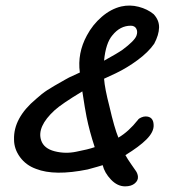

<svg xmlns="http://www.w3.org/2000/svg" viewBox="-20 -600 600 681"><path d="M526.9 -444.8Q505.9 -414.6 467.5 -386.5Q429.2 -358.4 390.1 -339.8L349.1 -320.8Q351.6 -286.1 368.2 -222.2Q385.7 -146 399.9 -111.8Q436.5 -133.3 469.2 -174.8Q472.2 -179.7 480.7 -183.3Q489.3 -187 496.1 -187Q523.9 -187 524.9 -157.2Q526.4 -132.3 499 -105Q474.1 -80.1 424.8 -49.8Q431.6 -37.1 445.8 -16.8Q460 3.4 462.9 7.8Q468.3 16.6 469.2 25.9Q470.7 39.6 458.3 50.3Q445.8 61 423.8 61Q396.5 61 373.5 36.9Q350.6 12.7 344.2 -14.2Q334 -10.7 291 1Q173.3 24.9 107.9 -1Q72.3 -13.7 51 -42.7Q29.8 -71.8 29.8 -105Q27.3 -181.6 107.9 -249Q128.9 -268.1 147.7 -280.3Q166.5 -292.5 210.9 -317.4Q220.2 -322.3 225.1 -325.2L263.2 -342.8Q253.9 -411.1 288.1 -474.1Q308.6 -512.7 341.1 -540.5Q373.5 -568.4 410.2 -577.1Q440.9 -584 471.9 -575.9Q502.9 -567.9 524.9 -549.8Q544.9 -528.3 544.2 -502.2Q543.5 -476.1 526.9 -444.8ZM443.8 -508.8Q406.2 -508.8 378.9 -475.1Q355 -447.3 349.1 -384.8Q397 -411.1 415 -423.8Q457 -455.1 463.9 -473.1Q469.2 -487.3 463.6 -498Q458 -508.8 443.8 -508.8ZM315.9 -78.1Q297.4 -134.3 287.1 -185.1Q281.7 -211.4 272 -275.9Q198.2 -231.4 173.8 -209Q109.9 -150.4 126 -102.1Q135.7 -73.2 173.8 -63.5Q211.9 -53.7 251 -62Q292 -69.8 315.9 -78.1Z"/></svg>

Font: Florida Vibes
Style: Regular
Weight: 400
Italic angle: -30°
Designer: Turbologo.com
Foundry: Turbologo.com
Version: Version 1.000;hotconv 1.0.109;makeotfexe 2.5.65596